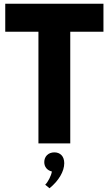

<svg xmlns="http://www.w3.org/2000/svg" viewBox="-20 -770 584 1031"><path d="M8.2 -599.5H186.4V0H357.3V-599.5H535.5V-750H8.2ZM258.6 150.9C255 174.1 237.3 208.2 222.7 221.8L245.9 240.9C295.5 200.5 325 150 325 106.4C325 68.2 302.7 48.2 271.8 48.2C239.5 48.2 217.7 70 217.7 100.5C217.7 126.4 233.6 145 258.6 150.9Z"/></svg>

Font: Spartan MB ExtBd
Style: Regular
Weight: 800
Designer: Matt Bailey, Mirko Velimirovic
Foundry: Matt Bailey
Version: Version 1.005